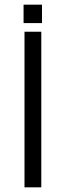

<svg xmlns="http://www.w3.org/2000/svg" viewBox="-20 -803 282 823"><path d="M85 0V-667H157V0ZM81 -704V-783H160V-704Z"/></svg>

Font: Maven Pro
Style: Regular
Weight: 400
Designer: Joe Prince
Foundry: Joe Prince
Version: Version 2.103